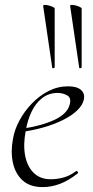

<svg xmlns="http://www.w3.org/2000/svg" viewBox="-20 -751 379 783"><path d="M154 12Q102 12 72 -15.5Q42 -43 32.5 -88Q23 -133 33 -185Q39 -222 59.5 -260Q80 -298 110.5 -329.5Q141 -361 178.5 -380Q216 -399 258 -399Q293 -399 310 -384.5Q327 -370 322 -345Q317 -322 294.5 -300.5Q272 -279 236.5 -261.5Q201 -244 157.5 -231.5Q114 -219 67 -213L69 -226Q147 -237 200.5 -261.5Q254 -286 264 -324Q272 -352 254 -362Q236 -372 215 -372Q179 -372 152 -351Q125 -330 108.5 -295Q92 -260 85 -218Q74 -161 82.5 -116.5Q91 -72 117.5 -46Q144 -20 187 -20Q212 -20 238.5 -27Q265 -34 290 -53Q293 -55 296.5 -51Q300 -47 297 -44Q259 -14 224 -1Q189 12 154 12ZM193 -475 156 -727Q156 -731 163 -731Q170 -731 179.5 -728.5Q189 -726 196 -722.5Q203 -719 203 -716V-476Q203 -474 198 -473Q193 -472 193 -475ZM303 -475 266 -727Q266 -731 273 -731Q280 -731 289.5 -728.5Q299 -726 306 -722.5Q313 -719 313 -716V-476Q313 -474 308 -473Q303 -472 303 -475Z"/></svg>

Font: Cormorant Light
Style: Italic
Weight: 300
Italic angle: -10°
Designer: Christian Thalmann (Catharsis Fonts)
Foundry: Catharsis Fonts
Version: Version 4.000